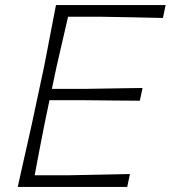

<svg xmlns="http://www.w3.org/2000/svg" viewBox="-20 -733 670 753"><path d="M49.5 0Q63 -62 75.8 -117.2Q88.5 -172.5 103 -238L153 -472Q166 -540 177 -596.5Q188 -653 199.5 -713H629.5L619 -662.5Q566.5 -663.5 507 -665Q447.5 -666.5 367 -667.5H247Q236 -619 225 -572Q214 -525 201.5 -470L183.5 -384.5H316.5Q387 -385.5 438.8 -386.5Q490.5 -387.5 539 -388L528.5 -338Q477.5 -338 426.2 -338.8Q375 -339.5 305.5 -340H174L154 -243.5Q143 -188.5 134 -141.2Q125 -94 116 -45.5H242Q310.5 -46.5 371.5 -48Q432.5 -49.5 489.5 -50.5L479 0Z"/></svg>

Font: Commissioner Loud ExtraLight
Style: Italic
Weight: 200
Italic angle: -12°
Designer: Kostas Bartsokas
Foundry: Kostas Bartsokas
Version: Version 1.000; ttfautohint (v1.8.3)